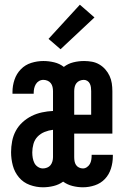

<svg xmlns="http://www.w3.org/2000/svg" viewBox="-20 -787 540 815"><path d="M162 8Q134 8 106.5 -2Q79 -12 60.5 -34Q42 -56 34.5 -84Q27 -112 27 -141Q27 -164 31.5 -187.5Q36 -211 47 -231.5Q58 -252 75.5 -268Q93 -284 114 -294.5Q135 -305 158.5 -310Q182 -315 205 -316V-400Q205 -409 203 -418Q201 -427 195.5 -434Q190 -441 181.5 -444.5Q173 -448 164 -448Q154 -448 145.5 -443Q137 -438 132 -429.5Q127 -421 125 -411.5Q123 -402 123 -392Q123 -392 123 -391Q123 -390 123 -389H33Q33 -391 33 -393Q33 -395 33 -397Q33 -423 41.5 -448.5Q50 -474 68.5 -493Q87 -512 112.5 -520Q138 -528 164 -528Q187 -528 210 -522.5Q233 -517 251 -503Q269 -517 291.5 -522.5Q314 -528 337 -528Q354 -528 370.5 -525Q387 -522 401.5 -513.5Q416 -505 427 -492.5Q438 -480 445 -465Q452 -450 454.5 -433.5Q457 -417 457 -400V-220H295V-120Q295 -111 296.5 -102.5Q298 -94 302.5 -87Q307 -80 315 -76Q323 -72 332 -72Q341 -72 349 -77.5Q357 -83 361.5 -91Q366 -99 367.5 -108.5Q369 -118 369 -127Q369 -128 369 -128.5Q369 -129 369 -130H459Q459 -128 459 -126Q459 -124 459 -123Q459 -97 451 -71.5Q443 -46 425.5 -27.5Q408 -9 383 -0.5Q358 8 332 8Q310 8 288 2.5Q266 -3 248 -16Q230 -3 207.5 2.5Q185 8 162 8ZM295 -300H367V-400Q367 -408 366 -416Q365 -424 361.5 -431.5Q358 -439 351 -443.5Q344 -448 336 -448Q327 -448 318.5 -444.5Q310 -441 304.5 -434Q299 -427 297 -418Q295 -409 295 -400ZM162 -72Q171 -72 180 -75.5Q189 -79 194.5 -86Q200 -93 202.5 -102Q205 -111 205 -120V-236Q187 -234 169.5 -227Q152 -220 139.5 -207Q127 -194 122 -176Q117 -158 117 -140Q117 -128 119 -116.5Q121 -105 126 -95Q131 -85 141 -78.5Q151 -72 162 -72ZM237 -578 186 -622 319 -767 381 -713Z"/></svg>

Font: Iosevka SS04 Medium
Style: Regular
Weight: 500
Monospace: yes
Designer: Belleve Invis
Foundry: Belleve Invis
Version: Version 19.0.0; ttfautohint (v1.8.4)